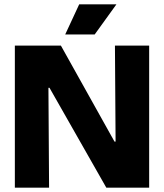

<svg xmlns="http://www.w3.org/2000/svg" viewBox="-20 -872 762 892"><path d="M49 0V-660H263L512 -214H517L514 -660H673V0H474L210 -464H205L208 0ZM420 -712H283L348 -852H521Z"/></svg>

Font: Bricolage Grotesque 72pt ExtraBold
Style: Regular
Weight: 800
Designer: Mathieu Triay
Foundry: Atelier Triay
Version: Version 1.001;gftools[0.9.33.dev8+g029e19f]